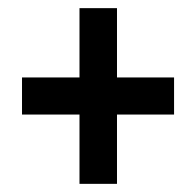

<svg xmlns="http://www.w3.org/2000/svg" viewBox="-20 -558 482 471"><path d="M175 -277H34V-368H175V-538H267V-368H407V-277H267V-107H175Z"/></svg>

Font: Noto Sans Devanagari UI ExtraCondensed SemiBold
Style: Regular
Weight: 600
Width: 2
Designer: Jelle Bosma - Monotype Design Team
Foundry: Monotype Imaging Inc.
Version: Version 2.004; ttfautohint (v1.8.4.7-5d5b)